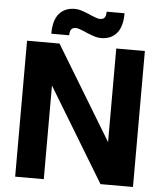

<svg xmlns="http://www.w3.org/2000/svg" viewBox="-60 -961 861 1013"><g transform="rotate(5 370.5 -454.5)"><path d="M58.4 -720H230.4L530.8 -224.2V-720H682.4V0H510.4L210 -495.8V0H58.4ZM295 -909.2Q311.4 -909.2 326.9 -904.6Q342.4 -900 363 -891.6Q366.4 -890.8 370.4 -888.8L385.8 -881.8Q397.2 -877 410 -872.5Q422.8 -868 431.8 -868Q448 -868 455.7 -877.4Q463.4 -886.8 463.4 -909.2H558.2Q558.2 -837 528.1 -802.5Q498 -768 445.8 -768Q429.4 -768 413.9 -772.6Q398.4 -777.2 377.8 -785.6Q374.4 -786.4 370.4 -788.4L355 -795.4Q343.6 -800.2 330.8 -804.7Q318 -809.2 309 -809.2Q292.8 -809.2 285.1 -799.8Q277.4 -790.4 277.4 -768H182.6Q182.6 -840.2 212.7 -874.7Q242.8 -909.2 295 -909.2Z"/></g></svg>

Font: Aspekta Variable
Style: Regular
Weight: 400
Designer: Ivo Dolenc
Version: Version 2.100